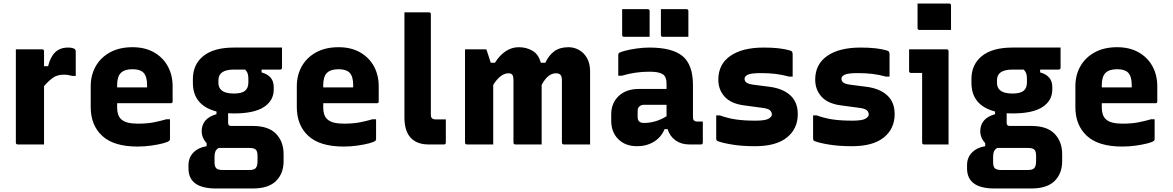

<svg xmlns="http://www.w3.org/2000/svg" viewBox="-20 -820 6660 1090"><path d="M230 0H81Q70 0 70 -11V-540H219Q230 -540 230 -529V-444H253Q266 -497 293.5 -523.5Q321 -550 367 -550Q382 -550 392 -547Q402 -544 405 -541Q410 -536 410 -529V-389H390Q380 -392 368.5 -394Q357 -396 342 -396Q304 -396 279 -377.5Q254 -359 230 -331Z M732 -552Q803 -552 854 -523Q905 -494 932.5 -444Q960 -394 960 -330V-244Q960 -234 950 -234H645V-210Q645 -166 666 -145Q681 -130 705.5 -124Q730 -118 762 -118Q815 -118 853 -125.5Q891 -133 925 -143H945V-29Q945 -25 941 -21Q934 -14 906 -6.5Q878 1 839 6.5Q800 12 761 12Q626 12 560.5 -48.5Q495 -109 495 -212V-330Q495 -394 523.5 -444Q552 -494 605 -523Q658 -552 732 -552ZM732 -427Q687 -427 666 -406Q645 -385 645 -337V-324H815V-337Q815 -387 794 -408Q775 -427 732 -427Z M1125 -75Q1125 -110 1145 -134.5Q1165 -159 1209 -172V-187Q1075 -222 1075 -350V-371Q1075 -454 1134.5 -502Q1194 -550 1308 -550H1581V-436Q1581 -425 1570 -425H1465V-409Q1534 -390 1534 -326V-312Q1534 -249 1478.5 -212.5Q1423 -176 1308 -176Q1291 -176 1275 -177V-122Q1275 -105 1292 -105H1415Q1504 -105 1547 -60.5Q1590 -16 1590 55V95Q1590 165 1547 207.5Q1504 250 1415 250H1206Q1050 250 1050 136V118Q1050 74 1078.5 45.5Q1107 17 1153 10V-8Q1140 -21 1132.5 -38.5Q1125 -56 1125 -75ZM1308 -289Q1352 -289 1371 -304.5Q1390 -320 1390 -352V-373Q1390 -389 1386.5 -401Q1383 -413 1372 -425H1308Q1220 -425 1220 -365V-349Q1220 -325 1235 -310Q1256 -289 1308 -289ZM1243 145H1397Q1421 145 1431 135Q1437 129 1439.5 118Q1442 107 1442 94V65Q1442 39 1432 29.5Q1422 20 1397 20H1221Q1208 28 1203 39.5Q1198 51 1198 68V101Q1198 126 1208 135.5Q1218 145 1243 145Z M1902 -552Q1973 -552 2024 -523Q2075 -494 2102.5 -444Q2130 -394 2130 -330V-244Q2130 -234 2120 -234H1815V-210Q1815 -166 1836 -145Q1851 -130 1875.5 -124Q1900 -118 1932 -118Q1985 -118 2023 -125.5Q2061 -133 2095 -143H2115V-29Q2115 -25 2111 -21Q2104 -14 2076 -6.5Q2048 1 2009 6.5Q1970 12 1931 12Q1796 12 1730.5 -48.5Q1665 -109 1665 -212V-330Q1665 -394 1693.5 -444Q1722 -494 1775 -523Q1828 -552 1902 -552ZM1902 -427Q1857 -427 1836 -406Q1815 -385 1815 -337V-324H1985V-337Q1985 -387 1964 -408Q1945 -427 1902 -427Z M2511 -11Q2511 0 2500 0H2412Q2347 0 2311.5 -38Q2276 -76 2276 -154V-750H2415Q2426 -750 2426 -739V-169Q2426 -155 2432 -149Q2439 -142 2456 -142H2511Z M2780 0H2631Q2620 0 2620 -11V-540H2741Q2741 -540 2749.5 -515Q2758 -490 2766 -464H2790Q2816 -506 2850.5 -529Q2885 -552 2925 -552Q2969 -552 3003.5 -531.5Q3038 -511 3050 -464H3076Q3096 -507 3127.5 -529.5Q3159 -552 3207 -552Q3239 -552 3267 -536.5Q3295 -521 3312.5 -490.5Q3330 -460 3330 -414V0H3181Q3170 0 3170 -11V-363Q3170 -387 3161.5 -395.5Q3153 -404 3136 -404Q3090 -404 3055 -338V0H2906Q2895 0 2895 -11V-363Q2895 -389 2887.5 -396.5Q2880 -404 2868 -404Q2821 -404 2780 -338Z M3914 -337V-155Q3914 -142 3920 -136Q3926 -130 3939 -130H3970V-11Q3970 0 3959 0H3892Q3847 0 3814.5 -23.5Q3782 -47 3770 -87H3753Q3734 -41 3692.5 -15.5Q3651 10 3597 10Q3530 10 3490 -30Q3450 -70 3450 -134V-171Q3450 -235 3492.5 -275Q3535 -315 3607 -315H3764V-347Q3764 -385 3742 -399Q3720 -413 3667 -413Q3585 -413 3510 -390H3490V-508Q3490 -515 3493 -518Q3499 -524 3527 -531.5Q3555 -539 3593 -544.5Q3631 -550 3667 -550Q3797 -550 3855.5 -501Q3914 -452 3914 -337ZM3600 -155Q3600 -122 3636 -122Q3702 -122 3764 -160V-225H3636Q3619 -225 3609 -215Q3600 -206 3600 -192ZM3512 -768H3657Q3668 -768 3668 -757V-611H3523Q3512 -611 3512 -622ZM3732 -768H3877Q3888 -768 3888 -757V-611H3743Q3732 -611 3732 -622Z M4268 -135Q4324 -135 4343 -146Q4362 -157 4362 -170Q4362 -184 4351 -194Q4340 -204 4306 -208L4202 -222Q4129 -232 4093.5 -271.5Q4058 -311 4058 -368Q4058 -455 4126 -502.5Q4194 -550 4316 -550Q4363 -550 4399 -546Q4435 -542 4463 -534Q4474 -531 4477 -526Q4480 -521 4480 -510V-385H4460Q4420 -396 4382.5 -400.5Q4345 -405 4301 -405Q4244 -405 4225.5 -396Q4207 -387 4207 -373Q4207 -359 4218 -351Q4229 -343 4258 -339L4351 -327Q4425 -317 4467 -278.5Q4509 -240 4509 -172Q4509 -89 4447.5 -39.5Q4386 10 4267 10Q4196 10 4141.5 1.5Q4087 -7 4057 -18Q4050 -21 4048 -24Q4046 -27 4046 -36V-165H4066Q4114 -148 4160 -141.5Q4206 -135 4268 -135Z M4818 -135Q4874 -135 4893 -146Q4912 -157 4912 -170Q4912 -184 4901 -194Q4890 -204 4856 -208L4752 -222Q4679 -232 4643.5 -271.5Q4608 -311 4608 -368Q4608 -455 4676 -502.5Q4744 -550 4866 -550Q4913 -550 4949 -546Q4985 -542 5013 -534Q5024 -531 5027 -526Q5030 -521 5030 -510V-385H5010Q4970 -396 4932.5 -400.5Q4895 -405 4851 -405Q4794 -405 4775.5 -396Q4757 -387 4757 -373Q4757 -359 4768 -351Q4779 -343 4808 -339L4901 -327Q4975 -317 5017 -278.5Q5059 -240 5059 -172Q5059 -89 4997.5 -39.5Q4936 10 4817 10Q4746 10 4691.5 1.5Q4637 -7 4607 -18Q4600 -21 4598 -24Q4596 -27 4596 -36V-165H4616Q4664 -148 4710 -141.5Q4756 -135 4818 -135Z M5215 -11V-406H5152Q5141 -406 5141 -417V-540H5354Q5365 -540 5365 -529V0H5226Q5215 0 5215 -11ZM5189 -800H5368Q5379 -800 5379 -789V-650H5200Q5189 -650 5189 -661Z M5545 -75Q5545 -110 5565 -134.5Q5585 -159 5629 -172V-187Q5495 -222 5495 -350V-371Q5495 -454 5554.5 -502Q5614 -550 5728 -550H6001V-436Q6001 -425 5990 -425H5885V-409Q5954 -390 5954 -326V-312Q5954 -249 5898.5 -212.5Q5843 -176 5728 -176Q5711 -176 5695 -177V-122Q5695 -105 5712 -105H5835Q5924 -105 5967 -60.5Q6010 -16 6010 55V95Q6010 165 5967 207.5Q5924 250 5835 250H5626Q5470 250 5470 136V118Q5470 74 5498.5 45.5Q5527 17 5573 10V-8Q5560 -21 5552.5 -38.5Q5545 -56 5545 -75ZM5728 -289Q5772 -289 5791 -304.5Q5810 -320 5810 -352V-373Q5810 -389 5806.5 -401Q5803 -413 5792 -425H5728Q5640 -425 5640 -365V-349Q5640 -325 5655 -310Q5676 -289 5728 -289ZM5663 145H5817Q5841 145 5851 135Q5857 129 5859.5 118Q5862 107 5862 94V65Q5862 39 5852 29.5Q5842 20 5817 20H5641Q5628 28 5623 39.5Q5618 51 5618 68V101Q5618 126 5628 135.5Q5638 145 5663 145Z M6322 -552Q6393 -552 6444 -523Q6495 -494 6522.5 -444Q6550 -394 6550 -330V-244Q6550 -234 6540 -234H6235V-210Q6235 -166 6256 -145Q6271 -130 6295.5 -124Q6320 -118 6352 -118Q6405 -118 6443 -125.5Q6481 -133 6515 -143H6535V-29Q6535 -25 6531 -21Q6524 -14 6496 -6.5Q6468 1 6429 6.5Q6390 12 6351 12Q6216 12 6150.5 -48.5Q6085 -109 6085 -212V-330Q6085 -394 6113.5 -444Q6142 -494 6195 -523Q6248 -552 6322 -552ZM6322 -427Q6277 -427 6256 -406Q6235 -385 6235 -337V-324H6405V-337Q6405 -387 6384 -408Q6365 -427 6322 -427Z"/></svg>

Font: Recursive Sn Lnr St XBd
Style: Regular
Weight: 800
Version: Version 1.079;hotconv 1.0.112;makeotfexe 2.5.65598; ttfautoh